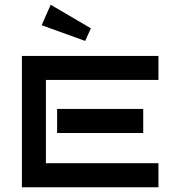

<svg xmlns="http://www.w3.org/2000/svg" viewBox="-20 -787 725 807"><path d="M646 0H72V-552H646V-451H173V-101H646ZM582 -228H220V-329H582ZM193 -767 362 -668 338 -615 155 -681Z"/></svg>

Font: Bruno Ace SC
Style: Regular
Weight: 400
Version: Version 1.100; ttfautohint (v1.8.4.7-5d5b);gftools[0.9.27]